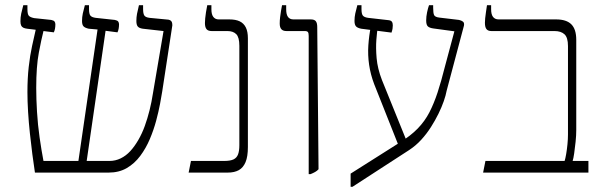

<svg xmlns="http://www.w3.org/2000/svg" viewBox="-20 -667 2349 742"><path d="M115 0Q110 -32 105 -71Q100 -110 95.5 -152Q91 -194 88.5 -235Q86 -276 86 -311Q86 -364 91 -408.5Q96 -453 104 -489.5Q112 -526 118 -552L85 -556Q76 -557 70 -560Q64 -563 61.5 -569Q59 -575 59 -585Q59 -600 62 -614.5Q65 -629 70 -647H86V-632Q86 -612 91.5 -606Q97 -600 112 -597L178 -590Q188 -588 191 -583.5Q194 -579 194 -573Q194 -564 192.5 -556Q191 -548 188 -542L148 -547Q140 -516 130 -463Q120 -410 120 -327Q120 -285 123 -235Q126 -185 133 -136Q140 -87 148 -45H283L357 -553L323 -556Q309 -559 303 -565Q297 -571 297 -586Q297 -601 300 -615Q303 -629 308 -647H324V-632Q324 -613 329.5 -606.5Q335 -600 350 -598L424 -590Q434 -588 437 -583.5Q440 -579 440 -573Q440 -564 438.5 -556Q437 -548 434 -542L388 -548L315 -45H403Q426 -45 446.5 -55Q467 -65 483.5 -83Q500 -101 514.5 -126Q529 -151 539.5 -180Q550 -209 558 -241Q566 -273 571 -306L612 -547L532 -556Q518 -558 512.5 -564.5Q507 -571 507 -586Q507 -600 509.5 -613.5Q512 -627 517 -647H533V-632Q533 -615 537.5 -607.5Q542 -600 558 -598L631 -591Q636 -590 639.5 -587.5Q643 -585 644.5 -580.5Q646 -576 646 -569L607 -314Q604 -295 598.5 -265.5Q593 -236 583.5 -200.5Q574 -165 559 -129.5Q544 -94 522 -64.5Q500 -35 470 -17.5Q440 0 400 0Z M709 0 718 -45H846Q870 -45 882.5 -51Q895 -57 900 -70.5Q905 -84 905 -106V-490Q905 -523 893 -535Q881 -547 859 -547H798Q784 -547 778 -554.5Q772 -562 772 -578Q772 -585 773 -596Q774 -607 776 -619.5Q778 -632 781 -647H797V-631Q797 -611 804.5 -601.5Q812 -592 825 -592H866Q891 -592 906.5 -584.5Q922 -577 930 -561Q938 -545 938 -519V-99Q938 -62 929 -40.5Q920 -19 903 -9.5Q886 0 860 0Z M1173 6V-528Q1173 -539 1170 -543Q1167 -547 1158 -547H1087Q1074 -547 1067.5 -554Q1061 -561 1061 -576Q1061 -588 1062.5 -600.5Q1064 -613 1066 -625Q1068 -637 1070 -647H1086V-631Q1086 -611 1093 -601.5Q1100 -592 1114 -592H1181Q1195 -592 1200.5 -585Q1206 -578 1206 -563L1211 -13Q1206 -7 1198 -2.5Q1190 2 1180 6Z M1335 55V4L1523 -115Q1567 -142 1594.5 -170.5Q1622 -199 1639.5 -233Q1657 -267 1671 -309.5Q1685 -352 1699 -408L1736 -546L1655 -557Q1640 -559 1633.5 -565Q1627 -571 1627 -588Q1627 -603 1630.5 -619.5Q1634 -636 1638 -647H1654V-637Q1654 -617 1657.5 -609Q1661 -601 1678 -599L1754 -590Q1763 -588 1769 -583.5Q1775 -579 1773 -568L1706 -316Q1703 -299 1695 -276Q1687 -253 1674.5 -227.5Q1662 -202 1645.5 -176Q1629 -150 1608 -127Q1587 -104 1561 -87L1342 55ZM1524 -95 1426 -342Q1412 -379 1406.5 -416.5Q1401 -454 1403.5 -491.5Q1406 -529 1413 -564L1440 -562Q1437 -545 1434.5 -513.5Q1432 -482 1435.5 -442Q1439 -402 1456 -358L1556 -111ZM1493 -541 1376 -556Q1361 -559 1355.5 -565.5Q1350 -572 1350 -586Q1350 -601 1353 -615Q1356 -629 1361 -647H1377V-632Q1377 -613 1382.5 -606.5Q1388 -600 1403 -598L1482 -589Q1491 -588 1494.5 -583Q1498 -578 1498 -569Q1498 -562 1497 -556Q1496 -550 1493 -541Z M1847 0 1856 -45H2162Q2165 -54 2168 -71.5Q2171 -89 2173 -109.5Q2175 -130 2175 -147V-489Q2175 -522 2161.5 -534.5Q2148 -547 2123 -547H1879Q1866 -547 1860 -554.5Q1854 -562 1854 -579Q1854 -586 1855 -596.5Q1856 -607 1858 -620Q1860 -633 1862 -647H1878V-631Q1878 -611 1885.5 -601.5Q1893 -592 1907 -592H2129Q2169 -592 2188 -573Q2207 -554 2207 -513V-164Q2207 -144 2204.5 -119.5Q2202 -95 2199 -74.5Q2196 -54 2193 -45H2254V0Z"/></svg>

Font: Noto Serif Hebrew ExtraLight
Style: Regular
Weight: 250
Version: Version 2.003